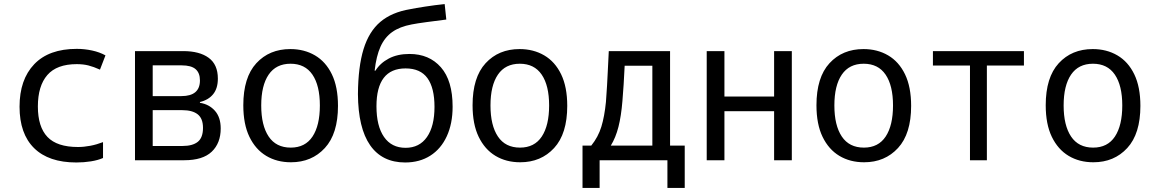

<svg xmlns="http://www.w3.org/2000/svg" viewBox="-20 -787 5670 943"><path d="M355 11Q219 11 147.5 -59.5Q76 -130 76 -263Q76 -396 148 -471.5Q220 -547 357 -547Q395 -547 432 -539Q469 -531 498 -515L471 -445Q440 -459 414.5 -465.5Q389 -472 357 -472Q259 -472 212.5 -418.5Q166 -365 166 -264Q166 -164 213 -114.5Q260 -65 363 -65Q392 -65 423.5 -71Q455 -77 486 -89V-11Q461 0 426.5 5.5Q392 11 355 11Z M643 0V-536H880Q960 -536 1005 -503Q1050 -470 1050 -401Q1050 -353 1027 -324.5Q1004 -296 962 -286V-282Q1007 -275 1035.5 -243Q1064 -211 1064 -156Q1064 -84 1020 -42Q976 0 885 0ZM730 -315H871Q962 -315 962 -392Q962 -429 940.5 -447.5Q919 -466 872 -466H730ZM730 -70H876Q926 -70 951.5 -90.5Q977 -111 977 -159Q977 -205 951 -225.5Q925 -246 875 -246H730Z M1409 10Q1340 10 1287.5 -21.5Q1235 -53 1205 -115Q1175 -177 1175 -270Q1175 -407 1239 -476.5Q1303 -546 1406 -546Q1474 -546 1527 -515Q1580 -484 1610 -422Q1640 -360 1640 -267Q1640 -130 1575.5 -60Q1511 10 1409 10ZM1408 -62Q1479 -62 1515 -116.5Q1551 -171 1551 -269Q1551 -367 1514.5 -420.5Q1478 -474 1407 -474Q1336 -474 1299.5 -420.5Q1263 -367 1263 -269Q1263 -171 1299.5 -116.5Q1336 -62 1408 -62Z M1970 11Q1857 11 1798 -73.5Q1739 -158 1738 -325Q1739 -459 1765.5 -545.5Q1792 -632 1848 -679.5Q1904 -727 1995 -742Q2019 -747 2067.5 -754.5Q2116 -762 2164 -767L2172 -691Q2124 -685 2075.5 -678.5Q2027 -672 2002 -667Q1943 -656 1906 -629.5Q1869 -603 1848.5 -557Q1828 -511 1820 -440H1824Q1847 -477 1889.5 -499.5Q1932 -522 1991 -522Q2088 -522 2145.5 -456.5Q2203 -391 2203 -263Q2203 -180 2174.5 -118Q2146 -56 2093.5 -22.5Q2041 11 1970 11ZM1972 -61Q2040 -61 2077 -114Q2114 -167 2114 -262Q2114 -355 2079.5 -403Q2045 -451 1972 -451Q1829 -451 1829 -265Q1829 -168 1866 -114.5Q1903 -61 1972 -61Z M2535 10Q2466 10 2413.5 -21.5Q2361 -53 2331 -115Q2301 -177 2301 -270Q2301 -407 2365 -476.5Q2429 -546 2532 -546Q2600 -546 2653 -515Q2706 -484 2736 -422Q2766 -360 2766 -267Q2766 -130 2701.5 -60Q2637 10 2535 10ZM2534 -62Q2605 -62 2641 -116.5Q2677 -171 2677 -269Q2677 -367 2640.5 -420.5Q2604 -474 2533 -474Q2462 -474 2425.5 -420.5Q2389 -367 2389 -269Q2389 -171 2425.5 -116.5Q2462 -62 2534 -62Z M2841 136V-72H2884Q2918 -114 2933.5 -164.5Q2949 -215 2956 -286Q2957 -304 2958.5 -322.5Q2960 -341 2961.5 -367.5Q2963 -394 2965 -434.5Q2967 -475 2970 -536H3271V-72H3343V136H3258V0H2925V136ZM3037 -291Q3031 -217 3017.5 -164Q3004 -111 2980 -72H3184V-464H3048Q3046 -417 3043 -372.5Q3040 -328 3037 -291Z M3451 0V-536H3538V-313H3782V-536H3869V0H3782V-241H3538V0Z M4224 10Q4155 10 4102.5 -21.5Q4050 -53 4020 -115Q3990 -177 3990 -270Q3990 -407 4054 -476.5Q4118 -546 4221 -546Q4289 -546 4342 -515Q4395 -484 4425 -422Q4455 -360 4455 -267Q4455 -130 4390.5 -60Q4326 10 4224 10ZM4223 -62Q4294 -62 4330 -116.5Q4366 -171 4366 -269Q4366 -367 4329.5 -420.5Q4293 -474 4222 -474Q4151 -474 4114.5 -420.5Q4078 -367 4078 -269Q4078 -171 4114.5 -116.5Q4151 -62 4223 -62Z M4744 0V-465H4562V-536H5009V-465H4827V0Z M5350 10Q5281 10 5228.5 -21.5Q5176 -53 5146 -115Q5116 -177 5116 -270Q5116 -407 5180 -476.5Q5244 -546 5347 -546Q5415 -546 5468 -515Q5521 -484 5551 -422Q5581 -360 5581 -267Q5581 -130 5516.5 -60Q5452 10 5350 10ZM5349 -62Q5420 -62 5456 -116.5Q5492 -171 5492 -269Q5492 -367 5455.5 -420.5Q5419 -474 5348 -474Q5277 -474 5240.5 -420.5Q5204 -367 5204 -269Q5204 -171 5240.5 -116.5Q5277 -62 5349 -62Z"/></svg>

Font: Noto Sans Mono SemiCondensed
Style: Regular
Weight: 400
Width: 4
Designer: Monotype Design Team
Foundry: Monotype Imaging Inc.
Version: Version 2.014